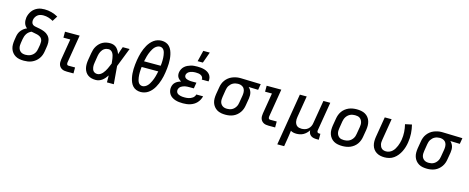

<svg xmlns="http://www.w3.org/2000/svg" viewBox="-43 -1581 6397 2621"><g transform="rotate(15 3156.0 -270.5)"><path d="M255 8Q223 8 192.5 2.5Q162 -3 136 -18Q110 -33 91.5 -56Q73 -79 63.5 -107.5Q54 -136 54 -167.5Q54 -199 59 -231L68 -287Q72 -310 81 -332Q90 -354 106 -373Q122 -392 141.5 -406.5Q161 -421 184 -430Q168 -441 157 -457Q146 -473 140.5 -491.5Q135 -510 134 -530.5Q133 -551 136 -572Q140 -595 149.5 -618.5Q159 -642 174 -663Q189 -684 209.5 -700Q230 -716 253.5 -726Q277 -736 301.5 -739.5Q326 -743 349 -743Q401 -743 449.5 -729.5Q498 -716 540 -692L494 -619Q463 -637 428 -648Q393 -659 355 -659Q334 -659 313 -654Q292 -649 275 -636Q258 -623 246.5 -603.5Q235 -584 232 -564Q229 -546 233 -528Q237 -510 250 -499Q263 -488 280.5 -484Q298 -480 316 -477Q334 -474 351.5 -470.5Q369 -467 385.5 -462Q402 -457 418.5 -450.5Q435 -444 449 -434.5Q463 -425 475 -412.5Q487 -400 495.5 -385Q504 -370 508 -353Q512 -336 513 -318Q514 -300 512 -281.5Q510 -263 507 -245L498 -189Q494 -162 484 -135Q474 -108 456.5 -84Q439 -60 415.5 -41.5Q392 -23 365 -11.5Q338 0 310 4Q282 8 255 8ZM255 -76Q272 -76 289.5 -79Q307 -82 323.5 -89.5Q340 -97 354.5 -109Q369 -121 379 -136.5Q389 -152 395 -169Q401 -186 403 -203L413 -259Q416 -281 415.5 -302.5Q415 -324 405 -341.5Q395 -359 377 -369.5Q359 -380 338.5 -385.5Q318 -391 296.5 -394Q275 -397 255 -402Q236 -394 219 -380.5Q202 -367 191 -349.5Q180 -332 173 -312.5Q166 -293 163 -273L154 -217Q151 -199 150.5 -181.5Q150 -164 154 -147.5Q158 -131 167 -117Q176 -103 189.5 -93.5Q203 -84 220 -80Q237 -76 255 -76Z M862 0Q843 0 824.5 -3Q806 -6 790.5 -14.5Q775 -23 763.5 -36.5Q752 -50 746.5 -67Q741 -84 741 -103Q741 -122 744 -141L793 -436H696V-520H903L838 -127Q837 -120 837 -112.5Q837 -105 839.5 -98.5Q842 -92 848 -88Q854 -84 862 -84H955V0Z M1270 8Q1240 8 1212 1.5Q1184 -5 1161 -21Q1138 -37 1123 -61Q1108 -85 1101.5 -113Q1095 -141 1095.5 -171Q1096 -201 1101 -231L1118 -331Q1122 -357 1130 -382Q1138 -407 1152.5 -430.5Q1167 -454 1187 -473.5Q1207 -493 1231.5 -505.5Q1256 -518 1282.5 -523Q1309 -528 1334 -528Q1360 -528 1384 -519.5Q1408 -511 1425.5 -494Q1443 -477 1455 -455.5Q1467 -434 1475 -411Q1483 -438 1492.5 -465.5Q1502 -493 1512 -520H1609Q1582 -453 1556.5 -385.5Q1531 -318 1504 -252Q1510 -189 1514.5 -126Q1519 -63 1525 0H1428Q1428 -24 1427.5 -48.5Q1427 -73 1427 -98Q1413 -77 1396.5 -57.5Q1380 -38 1360 -23Q1340 -8 1316.5 0Q1293 8 1270 8ZM1270 -76Q1290 -76 1309.5 -87Q1329 -98 1343.5 -114.5Q1358 -131 1369.5 -149.5Q1381 -168 1390 -187Q1399 -206 1407 -225.5Q1415 -245 1424 -265Q1422 -284 1420 -302.5Q1418 -321 1415 -339Q1412 -357 1407 -375Q1402 -393 1393 -408Q1384 -423 1368.5 -433.5Q1353 -444 1334 -444Q1319 -444 1303.5 -440Q1288 -436 1274 -427Q1260 -418 1249.5 -405Q1239 -392 1231.5 -377.5Q1224 -363 1219.5 -348Q1215 -333 1212 -317L1196 -217Q1193 -201 1192 -185Q1191 -169 1193 -153.5Q1195 -138 1200 -123.5Q1205 -109 1215 -98Q1225 -87 1239.5 -81.5Q1254 -76 1270 -76Z M1905 8Q1872 8 1843 -3Q1814 -14 1793.5 -36Q1773 -58 1761 -86.5Q1749 -115 1742.5 -145Q1736 -175 1733.5 -206.5Q1731 -238 1732 -270.5Q1733 -303 1736.5 -335.5Q1740 -368 1745 -400Q1750 -428 1756 -456Q1762 -484 1770.5 -511.5Q1779 -539 1790.5 -566Q1802 -593 1816.5 -618.5Q1831 -644 1851 -667.5Q1871 -691 1895.5 -708.5Q1920 -726 1948.5 -734.5Q1977 -743 2004 -743Q2037 -743 2066 -732Q2095 -721 2115.5 -699Q2136 -677 2148 -648.5Q2160 -620 2166.5 -590Q2173 -560 2175.5 -528.5Q2178 -497 2177 -464.5Q2176 -432 2172.5 -399.5Q2169 -367 2164 -335Q2160 -307 2153.5 -279Q2147 -251 2138.5 -223.5Q2130 -196 2118.5 -169Q2107 -142 2092.5 -116.5Q2078 -91 2058 -67.5Q2038 -44 2013.5 -26.5Q1989 -9 1960.5 -0.5Q1932 8 1905 8ZM1843 -409H2078Q2081 -428 2082 -446.5Q2083 -465 2083.5 -484Q2084 -503 2083 -521Q2082 -539 2079.5 -557Q2077 -575 2072.5 -592.5Q2068 -610 2059.5 -625Q2051 -640 2036 -649.5Q2021 -659 2002 -659Q1983 -659 1964.5 -649.5Q1946 -640 1932 -625.5Q1918 -611 1907.5 -593.5Q1897 -576 1888.5 -558Q1880 -540 1873 -521.5Q1866 -503 1861 -484.5Q1856 -466 1852 -447Q1848 -428 1843 -409ZM1907 -76Q1926 -76 1944.5 -85.5Q1963 -95 1977 -109.5Q1991 -124 2001.5 -141.5Q2012 -159 2020.5 -177Q2029 -195 2036 -213.5Q2043 -232 2048 -250.5Q2053 -269 2057.5 -288Q2062 -307 2066 -326H1831Q1829 -307 1827.5 -288.5Q1826 -270 1825.5 -251Q1825 -232 1826 -214Q1827 -196 1829.5 -178Q1832 -160 1836.5 -142.5Q1841 -125 1849.5 -110Q1858 -95 1873 -85.5Q1888 -76 1907 -76Z M2503 8Q2475 8 2447.5 5Q2420 2 2395 -6Q2370 -14 2348 -28Q2326 -42 2311.5 -63Q2297 -84 2291 -110.5Q2285 -137 2290 -165Q2293 -184 2302.5 -203Q2312 -222 2328.5 -236Q2345 -250 2364 -259Q2383 -268 2403 -274Q2387 -282 2374 -293.5Q2361 -305 2352.5 -320Q2344 -335 2342 -353.5Q2340 -372 2343 -390Q2347 -413 2358.5 -435Q2370 -457 2388.5 -473.5Q2407 -490 2429 -500.5Q2451 -511 2473.5 -517.5Q2496 -524 2519.5 -526Q2543 -528 2565 -528Q2591 -528 2615.5 -525.5Q2640 -523 2663 -516.5Q2686 -510 2707 -498Q2728 -486 2742.5 -468Q2757 -450 2763 -426Q2769 -402 2765 -377L2764 -372H2668L2669 -374Q2672 -393 2662 -408Q2652 -423 2636 -431Q2620 -439 2602 -441.5Q2584 -444 2565 -444Q2553 -444 2540.5 -443Q2528 -442 2515.5 -439.5Q2503 -437 2490.5 -432.5Q2478 -428 2467 -420Q2456 -412 2448 -400.5Q2440 -389 2438 -377Q2436 -364 2440 -353Q2444 -342 2453 -334.5Q2462 -327 2473.5 -323Q2485 -319 2497 -316.5Q2509 -314 2521 -313Q2533 -312 2545 -312H2609L2595 -228H2531Q2517 -228 2502.5 -227.5Q2488 -227 2473.5 -224Q2459 -221 2445 -216Q2431 -211 2418 -202.5Q2405 -194 2396.5 -181Q2388 -168 2385 -154Q2383 -140 2386.5 -126.5Q2390 -113 2399.5 -104Q2409 -95 2422 -89.5Q2435 -84 2448 -81Q2461 -78 2475 -77Q2489 -76 2503 -76Q2517 -76 2531.5 -77Q2546 -78 2560.5 -81.5Q2575 -85 2589.5 -91Q2604 -97 2616 -106Q2628 -115 2637 -128Q2646 -141 2649 -156H2745Q2739 -130 2726.5 -106Q2714 -82 2695.5 -62Q2677 -42 2653.5 -28Q2630 -14 2604.5 -6Q2579 2 2553.5 5Q2528 8 2503 8ZM2549 -600 2587 -756H2679L2623 -600Z M3104 8Q3072 8 3041.5 2.5Q3011 -3 2985.5 -18Q2960 -33 2941.5 -56Q2923 -79 2913.5 -107.5Q2904 -136 2904 -167.5Q2904 -199 2909 -231L2926 -331Q2930 -358 2940 -384.5Q2950 -411 2967 -434Q2984 -457 3007 -475.5Q3030 -494 3056.5 -505Q3083 -516 3110.5 -522Q3138 -528 3165 -528H3181L3462 -520L3448 -436L3313 -440Q3327 -427 3338 -410Q3349 -393 3354.5 -373.5Q3360 -354 3360 -332.5Q3360 -311 3357 -289L3340 -189Q3336 -162 3326.5 -135.5Q3317 -109 3300.5 -85.5Q3284 -62 3261.5 -43Q3239 -24 3212.5 -12.5Q3186 -1 3158.5 3.5Q3131 8 3104 8ZM3105 -76Q3121 -76 3138 -79Q3155 -82 3171 -90Q3187 -98 3200 -110.5Q3213 -123 3222.5 -138Q3232 -153 3237.5 -169.5Q3243 -186 3245 -203L3262 -303Q3266 -328 3265 -352.5Q3264 -377 3253.5 -398Q3243 -419 3222 -430.5Q3201 -442 3176 -444H3158Q3142 -444 3125.5 -440Q3109 -436 3093.5 -428Q3078 -420 3065 -407.5Q3052 -395 3042.5 -380.5Q3033 -366 3028 -350Q3023 -334 3020 -317L3004 -217Q3001 -199 3000.5 -181.5Q3000 -164 3003.5 -147.5Q3007 -131 3016.5 -117Q3026 -103 3039.5 -93.5Q3053 -84 3069.5 -80Q3086 -76 3104 -76Z M3712 0Q3693 0 3674.5 -3Q3656 -6 3640.5 -14.5Q3625 -23 3613.5 -36.5Q3602 -50 3596.5 -67Q3591 -84 3591 -103Q3591 -122 3594 -141L3643 -436H3546V-520H3753L3688 -127Q3687 -120 3687 -112.5Q3687 -105 3689.5 -98.5Q3692 -92 3698 -88Q3704 -84 3712 -84H3805V0Z M3893 215 4015 -520H4112L4062 -217Q4059 -200 4058.5 -182.5Q4058 -165 4061.5 -148.5Q4065 -132 4073 -117.5Q4081 -103 4093.5 -93.5Q4106 -84 4122.5 -80Q4139 -76 4156 -76Q4180 -76 4204.5 -83Q4229 -90 4248 -106.5Q4267 -123 4278.5 -145.5Q4290 -168 4293 -192L4348 -520H4445L4377 -111Q4376 -104 4377 -97Q4378 -90 4382 -85Q4386 -80 4392.5 -78Q4399 -76 4406 -76H4424V8H4392Q4370 8 4349 3.5Q4328 -1 4311.5 -13Q4295 -25 4286 -44.5Q4277 -64 4277 -86Q4263 -64 4244 -45.5Q4225 -27 4202.5 -14.5Q4180 -2 4155 3Q4130 8 4106 8Q4084 8 4063 3.5Q4042 -1 4025 -12Q4021 18 4017 48Q4013 78 4008 107L3990 215Z M4755 8Q4723 8 4692.5 2.5Q4662 -3 4636 -17.5Q4610 -32 4591.5 -55.5Q4573 -79 4563.5 -107.5Q4554 -136 4554 -167.5Q4554 -199 4559 -231L4576 -331Q4580 -358 4590 -385Q4600 -412 4617 -436Q4634 -460 4658 -478.5Q4682 -497 4708.5 -508Q4735 -519 4763 -523.5Q4791 -528 4818 -528Q4850 -528 4880.5 -522.5Q4911 -517 4937.5 -502.5Q4964 -488 4982.5 -464.5Q5001 -441 5010 -412.5Q5019 -384 5019.5 -352.5Q5020 -321 5015 -289L4998 -189Q4994 -162 4984 -135Q4974 -108 4957 -84Q4940 -60 4916 -41.5Q4892 -23 4865.5 -12Q4839 -1 4810.5 3.5Q4782 8 4755 8ZM4756 -76Q4773 -76 4790 -79Q4807 -82 4824 -89.5Q4841 -97 4855 -109.5Q4869 -122 4879 -137Q4889 -152 4895 -169Q4901 -186 4903 -203L4920 -303Q4923 -321 4923.5 -338.5Q4924 -356 4919.5 -373Q4915 -390 4906 -404Q4897 -418 4883.5 -427.5Q4870 -437 4852.5 -440.5Q4835 -444 4817 -444Q4800 -444 4783 -441Q4766 -438 4749.5 -430.5Q4733 -423 4719 -410.5Q4705 -398 4695 -383Q4685 -368 4679 -351Q4673 -334 4670 -317L4654 -217Q4651 -199 4650.5 -181.5Q4650 -164 4654 -147Q4658 -130 4667.5 -116Q4677 -102 4690 -92.5Q4703 -83 4720.5 -79.5Q4738 -76 4756 -76Z M5350 8Q5319 8 5290 1.5Q5261 -5 5236.5 -20.5Q5212 -36 5195 -59Q5178 -82 5170 -110.5Q5162 -139 5162 -169.5Q5162 -200 5167 -231L5215 -520H5312L5262 -217Q5259 -200 5258 -183Q5257 -166 5260.5 -150Q5264 -134 5271 -120Q5278 -106 5290 -95.5Q5302 -85 5318 -80.5Q5334 -76 5351 -76Q5374 -76 5397 -85Q5420 -94 5438 -111Q5456 -128 5469 -149.5Q5482 -171 5491 -193Q5500 -215 5506.5 -238Q5513 -261 5517 -284Q5526 -340 5522.5 -395Q5519 -450 5506 -502L5599 -522Q5614 -463 5618 -399Q5622 -335 5611 -270Q5606 -237 5596 -204Q5586 -171 5570.5 -139.5Q5555 -108 5532.5 -79.5Q5510 -51 5480.5 -30Q5451 -9 5417 -0.5Q5383 8 5350 8Z M5954 8Q5922 8 5891.5 2.5Q5861 -3 5835.5 -18Q5810 -33 5791.5 -56Q5773 -79 5763.5 -107.5Q5754 -136 5754 -167.5Q5754 -199 5759 -231L5776 -331Q5780 -358 5790 -384.5Q5800 -411 5817 -434Q5834 -457 5857 -475.5Q5880 -494 5906.5 -505Q5933 -516 5960.5 -522Q5988 -528 6015 -528H6031L6312 -520L6298 -436L6163 -440Q6177 -427 6188 -410Q6199 -393 6204.5 -373.5Q6210 -354 6210 -332.5Q6210 -311 6207 -289L6190 -189Q6186 -162 6176.5 -135.5Q6167 -109 6150.5 -85.5Q6134 -62 6111.5 -43Q6089 -24 6062.5 -12.5Q6036 -1 6008.5 3.5Q5981 8 5954 8ZM5955 -76Q5971 -76 5988 -79Q6005 -82 6021 -90Q6037 -98 6050 -110.5Q6063 -123 6072.5 -138Q6082 -153 6087.5 -169.5Q6093 -186 6095 -203L6112 -303Q6116 -328 6115 -352.5Q6114 -377 6103.5 -398Q6093 -419 6072 -430.5Q6051 -442 6026 -444H6008Q5992 -444 5975.5 -440Q5959 -436 5943.5 -428Q5928 -420 5915 -407.5Q5902 -395 5892.5 -380.5Q5883 -366 5878 -350Q5873 -334 5870 -317L5854 -217Q5851 -199 5850.5 -181.5Q5850 -164 5853.5 -147.5Q5857 -131 5866.5 -117Q5876 -103 5889.5 -93.5Q5903 -84 5919.5 -80Q5936 -76 5954 -76Z"/></g></svg>

Font: Iosevka Custom Medium Oblique
Style: Regular
Weight: 500
Italic angle: -9°
Designer: Belleve Invis
Foundry: Belleve Invis
Version: Version 27.0.1